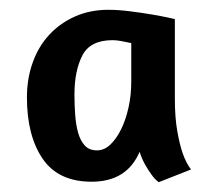

<svg xmlns="http://www.w3.org/2000/svg" viewBox="-20 -706 440 392"><path d="M337 -505Q337 -466 342 -438Q347 -410 353 -393Q360 -373 370 -360L304 -334Q296 -340 289 -350Q283 -358 276.5 -369.5Q270 -381 265 -396Q239 -335 167 -335Q99 -335 67 -382Q35 -429 35 -507Q35 -546 47 -579Q59 -612 81 -635.5Q103 -659 133.5 -672.5Q164 -686 201 -686Q221 -686 245 -683Q269 -680 289.5 -676.5Q310 -673 324 -670L337 -667ZM248 -539V-618Q239 -620 228.5 -622Q218 -624 210 -624Q164 -624 148 -592.5Q132 -561 132 -513Q132 -492 133.5 -471.5Q135 -451 139.5 -435Q144 -419 153 -409Q162 -399 178 -399Q193 -399 205.5 -411Q218 -423 227.5 -442.5Q237 -462 242.5 -487Q248 -512 248 -539Z"/></svg>

Font: Amaranth
Style: Regular
Weight: 400
Designer: Gesine Todt
Foundry: Gesine Todt
Version: Version 1.001